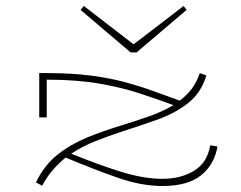

<svg xmlns="http://www.w3.org/2000/svg" viewBox="-20 -610 806 641"><path d="M682 -125 706 -121Q696 -61 651.5 -25Q607 11 522 11Q452 11 372 -17Q292 -45 199 -84Q176 -65 156 -42Q136 -19 121 10L100 -1Q128 -59 172.5 -94Q217 -129 271 -151Q325 -173 381 -190Q430 -205 476 -221Q522 -237 559 -259Q505 -279 445.5 -298.5Q386 -318 311 -331Q236 -344 136 -344V-218H111V-366H136Q220 -366 284.5 -357.5Q349 -349 400 -335Q451 -321 494.5 -305Q538 -289 580 -274Q603 -291 620 -313.5Q637 -336 647 -366L669 -358Q651 -299 607 -265Q563 -231 505 -210.5Q447 -190 385 -170Q342 -156 299 -139Q256 -122 218 -97Q308 -60 384 -36.5Q460 -13 522 -13Q584 -13 628 -40Q672 -67 682 -125ZM593 -590 603 -577 436 -435H416L249 -577L260 -590L426 -462Z"/></svg>

Font: Padyakke Expanded One
Style: Regular
Weight: 400
Designer: James Puckett
Foundry: Dunwich Type Founders
Version: Version 1.500; ttfautohint (v1.8.4.7-5d5b)